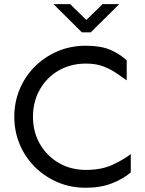

<svg xmlns="http://www.w3.org/2000/svg" viewBox="-20 -889 698 924"><path d="M393.6 14.6Q319.3 14.6 256.8 -12.2Q194.3 -39.1 147.5 -85.9Q100.6 -132.8 74.7 -194.8Q48.8 -256.8 48.8 -327.1Q48.8 -397.5 74.7 -459.5Q100.6 -521.5 147.5 -568.4Q194.3 -615.2 256.8 -642.1Q319.3 -668.9 393.6 -668.9Q464.8 -668.9 510.3 -649.4Q555.7 -629.9 589.8 -598.6V-502Q568.4 -517.6 541.5 -536.1Q514.6 -554.7 479 -568.8Q443.4 -583 393.6 -583Q320.3 -583 262.7 -549.8Q205.1 -516.6 171.9 -458.5Q138.7 -400.4 138.7 -327.1Q138.7 -253.9 171.9 -196.3Q205.1 -138.7 262.7 -105Q320.3 -71.3 393.6 -71.3Q468.8 -71.3 522 -96.2Q575.2 -121.1 609.4 -147.5V-59.6Q575.2 -29.3 520 -7.3Q464.8 14.6 393.6 14.6ZM374 -733.4 237.3 -869.1H317.4L395.5 -793L473.6 -869.1H553.7L417 -733.4Z"/></svg>

Font: Sen
Style: Regular
Weight: 400
Designer: Kosal Sen, Philatype
Foundry: Philatype
Version: Version 2.000;gftools[0.9.31]